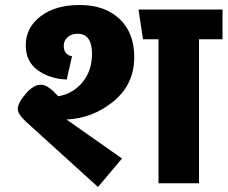

<svg xmlns="http://www.w3.org/2000/svg" viewBox="-20 -733 910 768"><path d="M517 -505Q517 -396 434.5 -328Q352 -260 246 -255L468 -99L372 15L83 -247Q51 -277 51 -297Q51 -321 82.5 -357.5Q114 -394 142 -394Q147 -394 151 -393.5Q155 -393 159.5 -391Q164 -389 167 -387.5Q170 -386 175 -382.5Q180 -379 182.5 -377.5Q185 -376 190 -371Q195 -366 197 -364Q199 -362 205 -356Q211 -350 213 -348Q272 -358 310 -404Q348 -450 348 -518Q348 -598 290 -598Q265 -598 250 -584Q235 -570 235 -550Q235 -514 268 -508L247 -415Q181 -417 132 -451.5Q83 -486 83 -552Q83 -622 142 -667.5Q201 -713 299 -713Q399 -713 458 -657.5Q517 -602 517 -505ZM870 -695V-576H776V0H614V-576H552L534 -695Z"/></svg>

Font: FiraGO ExtraBold
Style: Regular
Weight: 800
Designer: bBox Type
Foundry: bBox Type GmbH
Version: Version 1.001;PS 001.001;hotconv 1.0.88;makeotf.lib2.5.64775